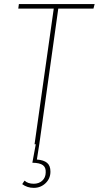

<svg xmlns="http://www.w3.org/2000/svg" viewBox="-20 -701 480 933"><path d="M71.8 -681.2H439.9L434.1 -659.2H263.2L170.9 0L159.2 74.2Q192.4 76.7 208.7 90.3Q225.1 104 225.1 132.8Q225.1 166.5 201.4 189.2Q177.7 211.9 144 211.9Q112.3 211.9 87.9 193.8L99.1 176.8Q115.7 191.9 144 191.9Q168.9 191.9 185.3 177Q201.7 162.1 202.1 137.2Q203.6 112.8 188.5 101.6Q173.3 90.3 137.2 89.8L153.8 0H147.9L241.2 -659.2H68.8Z"/></svg>

Font: Fira Sans Compressed Thin
Style: Italic
Weight: 100
Width: 3
Italic angle: -8°
Designer: Carrois Corporate & Edenspiekermann AG
Foundry: Carrois Corporate GbR & Edenspiekermann AG
Version: Version 4.203;PS 004.203;hotconv 1.0.88;makeotf.lib2.5.64775